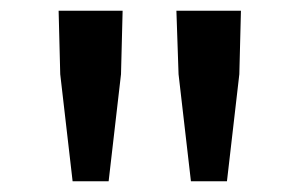

<svg xmlns="http://www.w3.org/2000/svg" viewBox="-20 -795 558 357"><path d="M115 -458H182L205 -657L208 -775H89L92 -657ZM335 -458H402L425 -657L428 -775H308L312 -657Z"/></svg>

Font: Noto Sans JP Medium
Style: Regular
Weight: 500
Designer: Ryoko NISHIZUKA  (kana, bopomofo & ideographs); Paul D. Hunt (Latin, Greek & Cyrillic); Sandoll Communications , Soo-you
Foundry: Adobe
Version: Version 2.002;hotconv 1.0.116;makeotfexe 2.5.65601